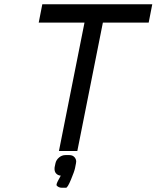

<svg xmlns="http://www.w3.org/2000/svg" viewBox="-20 -718 744 913"><path d="M181.2 -697.8H704.1L687 -610.4H469.2L347.7 0H260.3L381.8 -610.4H164.1ZM293.9 174.8H274.4Q258.3 174.8 249 163.6V158.2Q251 148.4 269 117.2Q254.4 116.2 245.6 105.5Q239.3 97.2 239.3 85.4Q239.3 81.5 239.7 77.6L243.7 58.6Q247.1 42.5 260.7 31Q274.4 19.5 291 19.5H310.1Q326.2 19.5 335.4 30.8Q342.3 39.6 342.3 50.3Q342.3 54.2 341.3 58.6L336.9 81.1Q333.5 97.7 317.4 136.2Q301.3 174.8 293.9 174.8Z"/></svg>

Font: Qaz
Style: Italic
Weight: 400
Italic angle: -11.25°
Designer: GGBotNet
Foundry: f0n7
Version: 0.70